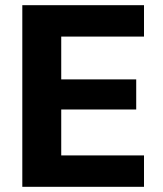

<svg xmlns="http://www.w3.org/2000/svg" viewBox="-20 -720 627 740"><path d="M66 0V-700H535V-579H216V-414H505V-298H216V-121H535V0Z"/></svg>

Font: DM Sans 17pt Black
Style: Regular
Weight: 900
Version: Version 4.004;gftools[0.9.30]